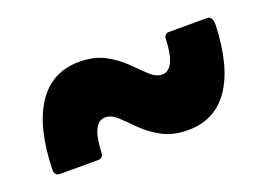

<svg xmlns="http://www.w3.org/2000/svg" viewBox="-54 -566 707 509"><g transform="rotate(-20 300.0 -311.5)"><path d="M406 -177Q364 -177 334 -193Q304 -209 282.5 -230.5Q261 -252 244 -268Q227 -284 210 -284Q172 -284 169 -201Q169 -184 153 -184H47Q31 -184 31 -201Q34 -320 76 -383Q118 -446 195 -446Q237 -446 267 -430Q297 -414 318.5 -392.5Q340 -371 357 -355Q374 -339 391 -339Q429 -339 432 -422Q432 -439 447 -439H554Q569 -439 569 -414Q565 -299 523.5 -238Q482 -177 406 -177Z"/></g></svg>

Font: LINE Seed Sans ExtraBold
Style: Regular
Weight: 800
Designer: LINE VX Design & Dalton Maag Ltd & Sandoll Inc
Foundry: Dalton Maag Ltd
Version: Version 1.003